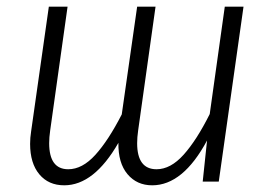

<svg xmlns="http://www.w3.org/2000/svg" viewBox="-20 -543 804 574"><path d="M708 -523 634 0H586L599 -123Q527 11 435 11Q389 11 361 -22.5Q333 -56 334 -116Q261 11 172 11Q125 11 97.5 -22Q70 -55 70 -113Q70 -131 73 -150L126 -523H182L130 -153Q127 -132 127 -115Q127 -37 184 -37Q226 -37 265 -80Q304 -123 344 -201L390 -523H445L393 -153Q390 -132 390 -115Q390 -37 448 -37Q490 -37 529 -80.5Q568 -124 607 -202L652 -523Z"/></svg>

Font: Fira Sans Condensed Light
Style: Italic
Weight: 300
Width: 3
Italic angle: -8°
Designer: Carrois Corporate & Edenspiekermann AG
Foundry: Carrois Corporate GbR & Edenspiekermann AG
Version: Version 4.203